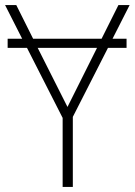

<svg xmlns="http://www.w3.org/2000/svg" viewBox="-20 -734 529 754"><path d="M477 -582V-546H404L266 -275V0H226V-271L86 -546H10V-582H67L0 -714H44L110 -582H379L445 -714H489L422 -582ZM245 -314 361 -546H128Z"/></svg>

Font: Noto Sans Disp ExtLt
Style: Regular
Weight: 200
Designer: Monotype Design Team
Foundry: Monotype Imaging Inc.
Version: Version 2.000;GOOG;noto-source:20170915:90ef993387c0